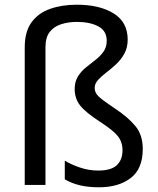

<svg xmlns="http://www.w3.org/2000/svg" viewBox="-20 -785 671 815"><path d="M522 -617Q522 -583 508 -557.5Q494 -532 473 -512.5Q452 -493 431 -477Q410 -461 396 -445.5Q382 -430 382 -412Q382 -399 388.5 -388Q395 -377 414 -362.5Q433 -348 470 -323Q524 -287 555 -249.5Q586 -212 586 -153Q586 -68 534.5 -29Q483 10 400 10Q353 10 317 1Q281 -8 255 -24V-103Q281 -87 319 -74Q357 -61 397 -61Q452 -61 476 -84Q500 -107 500 -147Q500 -183 479.5 -208Q459 -233 406 -267Q343 -308 320 -337.5Q297 -367 297 -407Q297 -438 310.5 -460Q324 -482 344.5 -498.5Q365 -515 385.5 -531Q406 -547 419.5 -566Q433 -585 433 -612Q433 -654 397.5 -673Q362 -692 306 -692Q271 -692 240.5 -682.5Q210 -673 191.5 -650Q173 -627 173 -584V0H85V-584Q85 -651 114 -690.5Q143 -730 193 -747.5Q243 -765 306 -765Q403 -765 462.5 -728Q522 -691 522 -617Z"/></svg>

Font: Noto Sans Nushu
Style: Regular
Weight: 400
Designer: Lisa Huang
Foundry: Lisa Huang
Version: Version 1.003; ttfautohint (v1.8.4.7-5d5b)